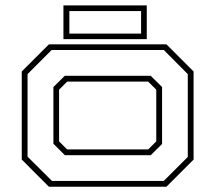

<svg xmlns="http://www.w3.org/2000/svg" viewBox="-20 -708 816 728"><path d="M165.5 0 62.5 -103V-437L165.5 -540H611L714 -437V-103L611 0ZM177 -22H601L692 -113V-427L601 -518.5H176L84.5 -427V-114ZM226 -119.5 182.5 -163V-378L225.5 -420.5H551.5L594.5 -378V-162L551.5 -119.5ZM234.5 -141.5H542L572.5 -172V-368L542 -398.5H234.5L204 -368V-172ZM220.5 -559.5V-687.5H536.5V-559.5ZM243 -580.5H515V-666H243Z"/></svg>

Font: Tourney Expanded ExtraLight
Style: Regular
Weight: 200
Width: 7
Designer: Tyler Finck
Foundry: Etcetera Type Co
Version: Version 1.010; ttfautohint (v1.8.3)